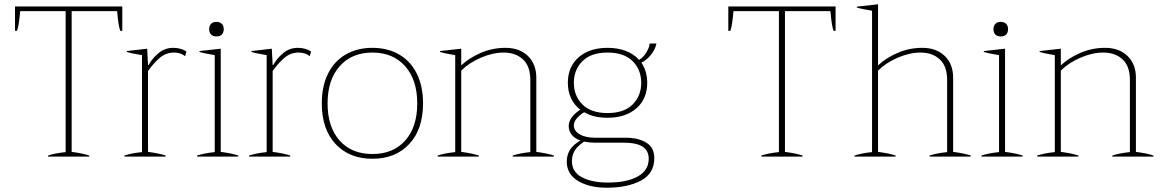

<svg xmlns="http://www.w3.org/2000/svg" viewBox="-20 -730 5417 895"><path d="M204 -5Q237 -16 286 -21V-678H74Q68 -606 59 -586H50V-700H550V-586H541Q532 -606 526 -678H314V-22Q367 -15 396 -5V0H204Z M560 -5Q593 -16 642 -21V-473Q592 -481 571 -488V-492L666 -503L670 -427H673Q688 -456 718 -481.5Q748 -507 787 -507Q823 -507 849 -490L843 -468Q823 -485 791 -485Q754 -485 725.5 -461Q697 -437 670 -399V-22Q723 -15 752 -5V0H560Z M955 -594Q955 -610 964 -619Q973 -628 989 -628Q1005 -628 1014 -619Q1023 -610 1023 -594Q1023 -578 1014 -569Q1005 -560 989 -560Q973 -560 964 -569Q955 -578 955 -594ZM899 -5Q932 -16 981 -21V-473Q931 -481 910 -488V-492L1009 -503V-22Q1062 -15 1091 -5V0H899Z M1141 -5Q1174 -16 1223 -21V-473Q1173 -481 1152 -488V-492L1247 -503L1251 -427H1254Q1269 -456 1299 -481.5Q1329 -507 1368 -507Q1404 -507 1430 -490L1424 -468Q1404 -485 1372 -485Q1335 -485 1306.5 -461Q1278 -437 1251 -399V-22Q1304 -15 1333 -5V0H1141Z M1480 -248Q1480 -328 1509 -386.5Q1538 -445 1591.5 -476Q1645 -507 1716 -507Q1787 -507 1840.5 -476Q1894 -445 1923 -386.5Q1952 -328 1952 -248Q1952 -128 1888 -59Q1824 10 1716 10Q1608 10 1544 -59Q1480 -128 1480 -248ZM1925 -248Q1925 -358 1868.5 -421.5Q1812 -485 1716 -485Q1620 -485 1563.5 -421.5Q1507 -358 1507 -248Q1507 -138 1563 -75Q1619 -12 1716 -12Q1813 -12 1869 -75Q1925 -138 1925 -248Z M2562 -5V0H2370V-5Q2403 -16 2452 -21V-357Q2452 -422 2417.5 -453.5Q2383 -485 2328 -485Q2277 -485 2221.5 -461Q2166 -437 2130 -401V-22Q2183 -15 2212 -5V0H2020V-5Q2053 -16 2102 -21V-473Q2052 -481 2031 -488V-492L2130 -503V-425Q2165 -459 2220 -483Q2275 -507 2336 -507Q2402 -507 2441 -469Q2480 -431 2480 -368V-22Q2533 -15 2562 -5Z M3030 7Q3030 79 2967.5 112Q2905 145 2809 145Q2727 145 2674.5 113.5Q2622 82 2622 23Q2622 -40 2686 -75Q2659 -84 2645 -102Q2631 -120 2631 -142Q2631 -183 2685 -219Q2657 -240 2642 -272Q2627 -304 2627 -344Q2627 -419 2677.5 -463Q2728 -507 2812 -507Q2860 -507 2897.5 -492.5Q2935 -478 2959 -451Q2980 -463 2994 -487.5Q3008 -512 3008 -527H3040Q3035 -501 3015.5 -476Q2996 -451 2970 -438Q2997 -397 2997 -344Q2997 -269 2946.5 -225Q2896 -181 2812 -181Q2747 -181 2703 -207Q2655 -176 2655 -145Q2655 -120 2682 -104Q2709 -88 2755 -88H2899Q2954 -88 2992 -65.5Q3030 -43 3030 7ZM2812 -203Q2889 -203 2929 -243Q2969 -283 2969 -344Q2969 -405 2929 -445Q2889 -485 2812 -485Q2735 -485 2695 -445Q2655 -405 2655 -344Q2655 -283 2695 -243Q2735 -203 2812 -203ZM3004 10Q3004 -27 2976 -46Q2948 -65 2884 -65H2750Q2726 -65 2703 -70Q2669 -47 2657.5 -25.5Q2646 -4 2646 22Q2646 71 2692 96Q2738 121 2814 121Q2902 121 2953 92.5Q3004 64 3004 10Z M3529 -5Q3562 -16 3611 -21V-678H3399Q3393 -606 3384 -586H3375V-700H3875V-586H3866Q3857 -606 3851 -678H3639V-22Q3692 -15 3721 -5V0H3529Z M4505 -5V0H4313V-5Q4346 -16 4395 -21V-357Q4395 -422 4360.5 -453.5Q4326 -485 4271 -485Q4220 -485 4164.5 -461Q4109 -437 4073 -401V-22Q4126 -15 4155 -5V0H3963V-5Q3996 -16 4045 -21V-680Q3995 -688 3974 -695V-699L4073 -710V-425Q4108 -459 4163 -483Q4218 -507 4279 -507Q4345 -507 4384 -469Q4423 -431 4423 -368V-22Q4476 -15 4505 -5Z M4611 -594Q4611 -610 4620 -619Q4629 -628 4645 -628Q4661 -628 4670 -619Q4679 -610 4679 -594Q4679 -578 4670 -569Q4661 -560 4645 -560Q4629 -560 4620 -569Q4611 -578 4611 -594ZM4555 -5Q4588 -16 4637 -21V-473Q4587 -481 4566 -488V-492L4665 -503V-22Q4718 -15 4747 -5V0H4555Z M5357 -5V0H5165V-5Q5198 -16 5247 -21V-357Q5247 -422 5212.5 -453.5Q5178 -485 5123 -485Q5072 -485 5016.5 -461Q4961 -437 4925 -401V-22Q4978 -15 5007 -5V0H4815V-5Q4848 -16 4897 -21V-473Q4847 -481 4826 -488V-492L4925 -503V-425Q4960 -459 5015 -483Q5070 -507 5131 -507Q5197 -507 5236 -469Q5275 -431 5275 -368V-22Q5328 -15 5357 -5Z"/></svg>

Font: Trirong Thin
Style: Regular
Weight: 250
Designer: Katatrad Team
Foundry: CadsonDemak
Version: Version 1.001